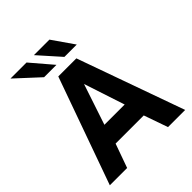

<svg xmlns="http://www.w3.org/2000/svg" viewBox="-251 -1077 1224 1224"><g transform="rotate(-45 361.0 -464.5)"><path d="M279.5 -723H442.5L700.5 0H545.8L489 -162H235.2L177.2 0H21.2ZM452.2 -297.2 361.5 -573 269.5 -297.2ZM506.6 -783.5H395.2L265.6 -929H405.5ZM323.5 -783.5H212.1L54.5 -929H199.2Z"/></g></svg>

Font: Public Sans VF
Style: Regular
Weight: 400
Designer: Pablo Impallari, Rodrigo Fuenzalida (Modified by Dan O. Williams and USWDS)
Version: Version 1.003